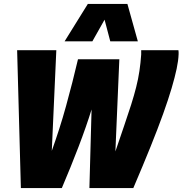

<svg xmlns="http://www.w3.org/2000/svg" viewBox="-20 -955 927 975"><path d="M657 0H434L445 -399Q418 -312 379 -210Q340 -108 294 0H86L67 -700H266L243 -189Q262 -242 280.5 -299.5Q299 -357 315.5 -417Q332 -477 347.5 -537.5Q363 -598 376 -654H586L566 -186Q591 -260 611 -318Q631 -376 646 -423.5Q661 -471 671.5 -512.5Q682 -554 688 -594.5Q694 -635 697 -678Q697 -684 697 -689.5Q697 -695 697 -700H886Q887 -696 887 -690.5Q887 -685 887 -680Q886 -648 877 -605.5Q868 -563 851.5 -507Q835 -451 808.5 -377Q782 -303 744.5 -210Q707 -117 657 0ZM308 -745 426 -935H627L680 -745H540L511 -855L449 -745Z"/></svg>

Font: Georama ExtraCondensed Thin ExtraBold
Style: Italic
Weight: 800
Italic angle: -9°
Version: Version 1.001